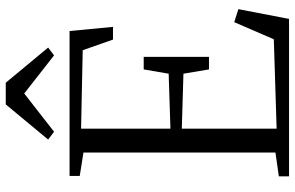

<svg xmlns="http://www.w3.org/2000/svg" viewBox="-194 -804 999 650"><g transform="rotate(-90 305.0 -479.5)"><path d="M113 -46V-696L34 -708.5V-743H524.5L538.5 -596H495.5L459.5 -698.5L194 -704V-401.5L380 -407.5L394.5 -492H437V-271H394.5L380 -357.5L194 -363V-42L496.5 -51.5L554.5 -185.5L598.5 -171.5L565.5 0H32.5V-34.5ZM183.5 -795.5 157 -815.5 276 -959H349.5L468.5 -815.5L442 -795.5L313 -896.5Z"/></g></svg>

Font: Merriweather 60pt Light
Style: Regular
Weight: 300
Version: Version 2.100